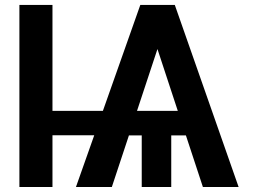

<svg xmlns="http://www.w3.org/2000/svg" viewBox="-20 -747 1029 767"><path d="M933.2 0H790.5L722.7 -206H664.1V0H546.2V-206H495L426.8 0H283.4L356.5 -206.7H189.6V0H57.5V-727.3H189.6V-304H391L540.5 -727.3H678.3ZM690.3 -304 609 -551.1 527.3 -304Z"/></svg>

Font: Linik Sans SemiBold
Style: Regular
Weight: 600
Designer: Rasmus Andersson (font), Cristiano Sobral (main changes)
Foundry: rsms
Version: Version 3.018;June 1, 2022;FontCreator 14.0.0.2814 64-bit; t